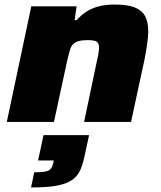

<svg xmlns="http://www.w3.org/2000/svg" viewBox="-20 -538 711 847"><path d="M10 0 118 -510H318L309 -449H318Q342 -476 368.5 -491Q395 -506 424.5 -512Q454 -518 484 -518Q544 -518 576 -504.5Q608 -491 621 -465Q634 -439 634 -399Q634 -378 629 -343Q624 -308 617 -273L558 0H351L405 -257Q409 -273 413 -294.5Q417 -316 417 -326Q417 -341 412 -348.5Q407 -356 396 -358.5Q385 -361 367 -361Q342 -361 326.5 -356.5Q311 -352 302 -342.5Q293 -333 288 -316Q283 -299 277 -273L218 0ZM117 289 131 222Q164 222 181 218.5Q198 215 204.5 206Q211 197 215 182L217 170H148L172 58H373L354 146Q347 181 336 208Q325 235 302 253Q279 271 235.5 280Q192 289 117 289Z"/></svg>

Font: Saira Expanded ExtraBold
Style: Italic
Weight: 800
Width: 7
Italic angle: -12°
Designer: Hector Gatti with collaboration of the Omnibus-Type team
Foundry: Omnibus-Type
Version: Version 1.101